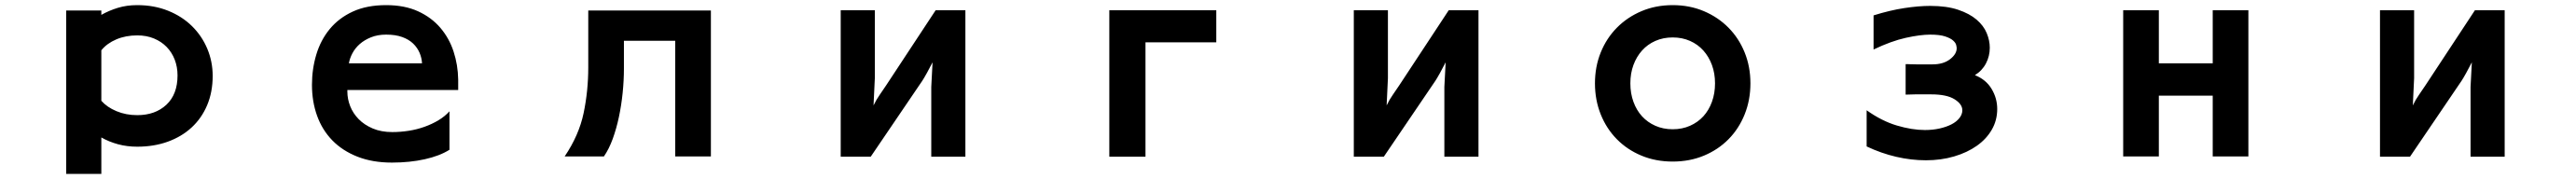

<svg xmlns="http://www.w3.org/2000/svg" viewBox="-20 -558 10040 698"><path d="M238 -517H375V-500Q405 -517 439.5 -527.5Q474 -538 515 -538Q581 -538 635.5 -516Q690 -494 728.5 -456Q767 -418 788 -368Q809 -318 809 -262Q809 -199 787.5 -148Q766 -97 727 -61Q688 -25 634 -5.5Q580 14 515 14Q475 14 440 4.5Q405 -5 375 -22V120H238ZM515 -109Q585 -109 628.5 -149.5Q672 -190 672 -264Q672 -297 661 -325.5Q650 -354 629.5 -375Q609 -396 580 -408Q551 -420 515 -420Q470 -420 433.5 -404.5Q397 -389 375 -362V-165Q397 -140 434 -124.5Q471 -109 515 -109Z M1508 76Q1432 76 1373.5 53Q1315 30 1275.5 -10.5Q1236 -51 1216 -106.5Q1196 -162 1196 -227Q1196 -289 1213 -345.5Q1230 -402 1265.5 -445Q1301 -488 1355.5 -513Q1410 -538 1485 -538Q1557 -538 1609.5 -514Q1662 -490 1696.5 -449.5Q1731 -409 1748 -357Q1765 -305 1766 -248V-207H1334V-201Q1334 -172 1345 -144Q1356 -116 1378 -93.5Q1400 -71 1433 -57Q1466 -43 1509 -43Q1541 -43 1573 -48Q1605 -53 1634.5 -63.5Q1664 -74 1689 -89Q1714 -104 1732 -124V26Q1694 50 1635.5 63Q1577 76 1508 76ZM1625 -311Q1624 -332 1615.5 -352Q1607 -372 1590.5 -388Q1574 -404 1548 -413.5Q1522 -423 1485 -423Q1452 -423 1426 -412.5Q1400 -402 1382 -386Q1364 -370 1353.5 -350Q1343 -330 1340 -311Z M2181 52Q2237 -31 2255 -117.5Q2273 -204 2273 -295V-517H2751V52H2612V-399H2412V-291Q2412 -244 2407 -195.5Q2402 -147 2392.5 -102Q2383 -57 2368.5 -17Q2354 23 2334 52Z M3257 -518H3390V-253L3385 -147Q3396 -170 3409.5 -189Q3423 -208 3434 -225L3627 -518H3743V53H3610V-219L3615 -315Q3605 -295 3593 -273.5Q3581 -252 3575 -243L3374 53H3257Z M4304 -518H4721V-393H4445V53H4304Z M5257 -518H5390V-253L5385 -147Q5396 -170 5409.5 -189Q5423 -208 5434 -225L5627 -518H5743V53H5610V-219L5615 -315Q5605 -295 5593 -273.5Q5581 -252 5575 -243L5374 53H5257Z M6500 72Q6434 72 6378.5 49Q6323 26 6282.5 -15Q6242 -56 6219.5 -112Q6197 -168 6197 -233Q6197 -298 6219.5 -353.5Q6242 -409 6282.5 -450Q6323 -491 6378.5 -514.5Q6434 -538 6500 -538Q6566 -538 6621.5 -514.5Q6677 -491 6717.5 -450Q6758 -409 6780.5 -353.5Q6803 -298 6803 -233Q6803 -168 6780.5 -112Q6758 -56 6717.5 -15Q6677 26 6621.5 49Q6566 72 6500 72ZM6500 -54Q6537 -54 6567.5 -67.5Q6598 -81 6619.5 -104.5Q6641 -128 6653 -161Q6665 -194 6665 -233Q6665 -272 6653 -304.5Q6641 -337 6619.5 -361Q6598 -385 6567.5 -398.5Q6537 -412 6500 -412Q6463 -412 6432.5 -398.5Q6402 -385 6380.5 -361Q6359 -337 6347 -304.5Q6335 -272 6335 -233Q6335 -194 6347 -161Q6359 -128 6380.5 -104.5Q6402 -81 6432.5 -67.5Q6463 -54 6500 -54Z M7487 67Q7430 67 7371.5 53.5Q7313 40 7256 13V-128Q7315 -86 7374 -68.5Q7433 -51 7483 -51Q7514 -51 7540.5 -57Q7567 -63 7586.5 -73Q7606 -83 7617.5 -97.5Q7629 -112 7629 -128Q7629 -152 7598.5 -171Q7568 -190 7508 -190Q7485 -190 7470 -190Q7455 -190 7444.5 -190Q7434 -190 7426 -189.5Q7418 -189 7408 -189V-308Q7410 -308 7414 -308Q7418 -308 7426.5 -307.5Q7435 -307 7450.5 -307Q7466 -307 7492 -307H7513Q7555 -307 7581 -327Q7607 -347 7607 -370Q7607 -374 7605 -382.5Q7603 -391 7593 -400Q7583 -409 7562 -416Q7541 -423 7504 -423Q7465 -423 7408.5 -410.5Q7352 -398 7283 -365V-498Q7347 -518 7403 -526.5Q7459 -535 7504 -535Q7568 -535 7612.5 -520Q7657 -505 7684.5 -481.5Q7712 -458 7724 -429Q7736 -400 7736 -372Q7736 -339 7721 -310.5Q7706 -282 7678 -265Q7721 -248 7743 -211.5Q7765 -175 7765 -133Q7765 -89 7744 -52.5Q7723 -16 7685.5 10.5Q7648 37 7597 52Q7546 67 7487 67Z M8256 -518H8395V-311H8605V-518H8744V52H8605V-185H8395V52H8256Z M9257 -518H9390V-253L9385 -147Q9396 -170 9409.5 -189Q9423 -208 9434 -225L9627 -518H9743V53H9610V-219L9615 -315Q9605 -295 9593 -273.5Q9581 -252 9575 -243L9374 53H9257Z"/></svg>

Font: LINE Seed JP_TTF Bold
Style: Regular
Weight: 700
Designer: LINE & Fontrix & Fontworks
Version: Version 1.009